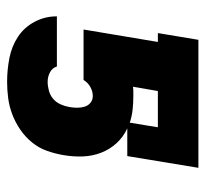

<svg xmlns="http://www.w3.org/2000/svg" viewBox="-39 -531 578 540"><g transform="rotate(90 250.0 -261.0)"><path d="M210 8Q176 8 143 1.5Q110 -5 83.5 -22.5Q57 -40 41.5 -69Q26 -98 26 -131V-132H167Q171 -119 183.5 -112.5Q196 -106 210 -106Q222 -106 235 -109.5Q248 -113 258 -121.5Q268 -130 273.5 -142.5Q279 -155 281 -167Q283 -178 283 -189Q283 -200 280 -210Q277 -220 269 -226.5Q261 -233 250 -233Q237 -233 224.5 -226Q212 -219 205 -207H63L98 -416H73L92 -530H452L419 -330H341Q365 -319 382.5 -300Q400 -281 409.5 -256.5Q419 -232 420 -204.5Q421 -177 416 -149Q412 -126 404 -103.5Q396 -81 380.5 -62Q365 -43 344.5 -29Q324 -15 301.5 -6.5Q279 2 256 5Q233 8 210 8ZM325 -337 338 -416H236L224 -346Q231 -347 237 -347Q243 -347 250 -347Q269 -347 288 -345Q307 -343 325 -337Z"/></g></svg>

Font: Iosevka Curly Slab HvObl
Style: Regular
Weight: 900
Italic angle: -9°
Monospace: yes
Designer: Belleve Invis
Foundry: Belleve Invis
Version: Version 11.1.0; ttfautohint (v1.8.3)